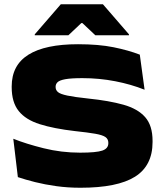

<svg xmlns="http://www.w3.org/2000/svg" viewBox="-20 -865 774 903"><path d="M358.5 18Q299 18 245 10.5Q191 3 145.2 -8.5Q99.5 -20 64 -32L42.5 -212.5Q102 -188.5 185.2 -167.8Q268.5 -147 357 -147Q433 -147 461.2 -156.8Q489.5 -166.5 489.5 -191.5V-193.5Q489.5 -211 475.8 -220.5Q462 -230 427.8 -236Q393.5 -242 332.5 -248.5Q233 -260 166.8 -281Q100.5 -302 67.8 -343Q35 -384 35 -455V-458.5Q35 -558.5 113.8 -607.8Q192.5 -657 347 -657Q444 -657 514.2 -642.8Q584.5 -628.5 637.5 -608L660 -443Q596.5 -468.5 521.5 -483Q446.5 -497.5 367.5 -497.5Q314.5 -497.5 287.2 -492.5Q260 -487.5 250.8 -478.5Q241.5 -469.5 241.5 -456.5V-456Q241.5 -441.5 252.5 -432Q263.5 -422.5 296.8 -415.5Q330 -408.5 395.5 -401.5Q493 -391.5 560.5 -372.5Q628 -353.5 662.8 -314Q697.5 -274.5 697.5 -202.5V-197Q697.5 -85.5 614.8 -33.8Q532 18 358.5 18ZM266 -845H464L586.5 -703.5V-699H428.5L367.5 -756.5H362.5L301.5 -699H143.5V-703.5Z"/></svg>

Font: Anek Latin Expanded ExtraBold
Style: Regular
Weight: 800
Width: 7
Designer: Yesha Goshar
Foundry: Ek Type
Version: Version 1.003